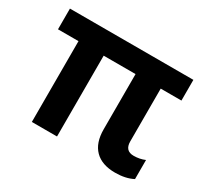

<svg xmlns="http://www.w3.org/2000/svg" viewBox="-112 -655 869 819"><g transform="rotate(30 323.0 -245.0)"><path d="M567 -92Q596.5 -92 622 -103V-9Q586 10 534 10Q469 10 434.5 -24.8Q400 -59.5 400 -126V-398H243V0H119V-398H18V-500H626V-398H524V-138Q524 -92 567 -92Z"/></g></svg>

Font: Cabin
Style: Bold
Weight: 700
Designer: Pablo Impallari
Foundry: Pablo Impallari. http://www.impallari.com Igino Marini. http://www.ikern.com
Version: Version 3.001;hotconv 1.0.109;makeotfexe 2.5.65596